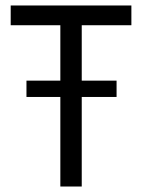

<svg xmlns="http://www.w3.org/2000/svg" viewBox="-20 -680 514 700"><path d="M278 0H200V-326.5H76.5V-386H200V-588H19V-660H459V-588H278V-386H405V-326.5H278Z"/></svg>

Font: Lucymar Sans
Style: Regular
Weight: 400
Foundry: The League of Moveable Type (original font) / Main changes by Cristiano Sobral with portions from Mirco Monsees
Version: Version 2.001;August 30, 2020;FontCreator 13.0.0.2681 64-bit